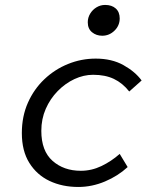

<svg xmlns="http://www.w3.org/2000/svg" viewBox="-20 -731 640 763"><path d="M291.2 12Q227.4 12 176.8 -12Q126.3 -36 96.6 -83.6Q66.8 -131.1 66.8 -202.2Q66.8 -268.7 91 -323Q115.2 -377.3 156.5 -416.3Q197.7 -455.4 250.3 -476.7Q303 -498.1 360.2 -498.1Q424.4 -498.1 470.8 -472.1Q517.1 -446.2 542.8 -411.2L493.6 -367.4Q467.1 -401 432.6 -417.4Q398.2 -433.8 350.2 -433.8Q312.6 -433.8 275.9 -416.8Q239.3 -399.7 209.4 -369.2Q179.4 -338.6 161.8 -298.4Q144.2 -258.2 144.2 -211.2Q144.2 -131.3 188.8 -91.8Q233.4 -52.3 301.2 -52.3Q343.8 -52.3 383.1 -71.1Q422.4 -89.9 455.7 -119.4L487.3 -67.1Q449 -31.8 397.3 -9.9Q345.5 12 291.2 12ZM386.3 -589Q362.6 -589 345.7 -602.9Q328.8 -616.8 328.8 -642.5Q328.8 -661 338.4 -676.8Q348 -692.6 363.7 -702Q379.4 -711.4 397.8 -711.4Q424.3 -711.4 440 -697.3Q455.7 -683.2 455.7 -657.9Q455.7 -629.4 435 -609.2Q414.3 -589 386.3 -589Z"/></svg>

Font: SourceCodeVF
Style: Italic
Weight: 200
Italic angle: -11°
Monospace: yes
Designer: Paul D. Hunt, Teo Tuominen
Foundry: Adobe
Version: Version 1.026;hotconv 1.1.0;makeotfexe 2.6.0